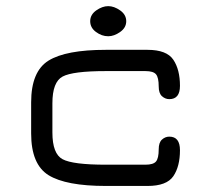

<svg xmlns="http://www.w3.org/2000/svg" viewBox="-20 -615 698 635"><path d="M467.8 0H330.1Q198.2 0 140.6 -35.6Q83 -71.3 83 -173.8V-276.4Q83 -378.9 140.6 -414.6Q198.2 -450.2 330.1 -450.2H467.8Q531.2 -450.2 553.2 -417.5Q575.2 -384.8 575.2 -331.1Q575.2 -287.1 540 -287.1Q526.4 -287.1 515.6 -296.9Q504.9 -306.6 504.9 -329.1Q504.9 -358.4 496.1 -369.1Q487.3 -379.9 460.9 -379.9H330.1Q220.7 -379.9 187 -361.8Q153.3 -343.8 153.3 -273.4V-176.8Q153.3 -106.4 187 -88.4Q220.7 -70.3 330.1 -70.3H460.9Q487.3 -70.3 496.1 -81.1Q504.9 -91.8 504.9 -121.1Q504.9 -143.6 515.6 -153.3Q526.4 -163.1 540 -163.1Q575.2 -163.1 575.2 -118.2Q575.2 -64.5 553.2 -32.2Q531.2 0 467.8 0ZM337.9 -495.1Q316.4 -495.1 297.4 -509.3Q278.3 -523.4 278.3 -544.9Q278.3 -566.4 298.3 -580.6Q318.4 -594.7 337.9 -594.7Q357.4 -594.7 377.4 -580.6Q397.5 -566.4 397.5 -544.9Q397.5 -523.4 377.4 -509.3Q357.4 -495.1 337.9 -495.1Z"/></svg>

Font: Jura
Style: DemiBold
Weight: 600
Version: Version 2.4